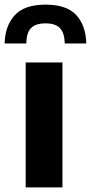

<svg xmlns="http://www.w3.org/2000/svg" viewBox="-52 -810 393 830"><path d="M-32 -622Q-30 -699 12 -744.5Q54 -790 145 -790Q236 -790 277.5 -745Q319 -700 321 -622H228Q227 -667 207.5 -688Q188 -709 145 -709Q101 -709 81.5 -688Q62 -667 62 -622ZM59 -540H218V0H59Z"/></svg>

Font: Encode Sans Narrow
Style: Bold
Weight: 700
Designer: Pablo Impallari, Andres Torresi
Foundry: Pablo Impallari, Andres Torresi
Version: Version 1.000; ttfautohint (v1.00) -l 8 -r 50 -G 200 -x 14 -